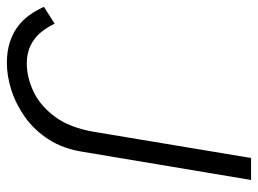

<svg xmlns="http://www.w3.org/2000/svg" viewBox="-135 -624 751 559"><g transform="rotate(90 240.5 -344.5)"><path d="M144 11Q112 11 86 3Q60 -5 40 -19.5Q20 -34 5.5 -54Q-9 -74 -19 -97L30 -128Q41 -105 56.5 -86.5Q72 -68 94.5 -57.5Q117 -47 146 -47Q185 -47 226.5 -66Q268 -85 300.5 -128.5Q333 -172 345 -244L421 -700H485L403 -210Q394 -153 367.5 -111.5Q341 -70 303.5 -43Q266 -16 224.5 -2.5Q183 11 144 11Z"/></g></svg>

Font: Figtree Light Light
Style: Italic
Weight: 300
Italic angle: -9.5°
Version: Version 2.000